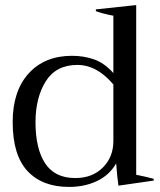

<svg xmlns="http://www.w3.org/2000/svg" viewBox="-20 -727 631 757"><path d="M30 -246Q30 -368 93 -437.5Q156 -507 264 -507Q310 -507 350.5 -493Q391 -479 427 -439V-665Q385 -673 358 -683V-690L517 -707V-38Q557 -30 586 -22V-15L447 5Q442 -27 438 -83Q412 -37 363 -13.5Q314 10 252 10Q147 10 88.5 -52.5Q30 -115 30 -246ZM427 -171V-394Q362 -471 285 -471Q201 -471 160.5 -406.5Q120 -342 120 -245Q120 -141 158 -83Q196 -25 277 -25Q344 -25 385.5 -66.5Q427 -108 427 -171Z"/></svg>

Font: Trirong
Style: Regular
Weight: 400
Designer: Katatrad Team
Foundry: CadsonDemak
Version: Version 1.001